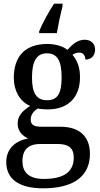

<svg xmlns="http://www.w3.org/2000/svg" viewBox="-20 -786 545 1044"><path d="M193 -616V-606H289C297 -653 309 -710 320 -753V-766H274C246 -724 210 -658 193 -616ZM215 238C388 238 469 166 469 51C469 -35 422 -97 307 -97H204C162 -97 147 -109 147 -136C147 -164 166 -185 186 -196C198 -193 223 -191 238 -191C358 -191 415 -264 415 -366C415 -424 398 -460 374 -488C385 -495 396 -500 412 -500C433 -500 444 -483 444 -462C481 -462 497 -488 497 -517C497 -545 478 -570 440 -570C397 -570 366 -536 347 -515C324 -533 284 -547 238 -547C114 -547 55 -477 55 -362C55 -292 89 -233 144 -210C101 -183 76 -155 76 -114C76 -70 105 -46 133 -33C69 -22 14 19 14 95C14 186 81 238 215 238ZM236 -241C177 -241 154 -282 154 -364C154 -450 177 -496 235 -496C294 -496 315 -452 315 -365C315 -281 295 -241 236 -241ZM218 187C133 187 102 147 102 90C102 15 150 -3 197 -3H293C350 -3 381 16 381 71C381 138 341 187 218 187Z"/></svg>

Font: Noto Serif SemiCondensed Medium
Style: Regular
Weight: 500
Width: 4
Designer: Monotype Design Team
Foundry: Monotype Imaging Inc.
Version: Version 2.014